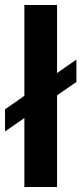

<svg xmlns="http://www.w3.org/2000/svg" viewBox="-29 -744 324 764"><path d="M68 0V-724H198V0ZM-9 -221V-309L275 -507V-418Z"/></svg>

Font: Archivo SemiExpanded SemiBold
Style: Regular
Weight: 600
Width: 6
Designer: Hector Gatti
Foundry: Omnibus-Type
Version: Version 2.001